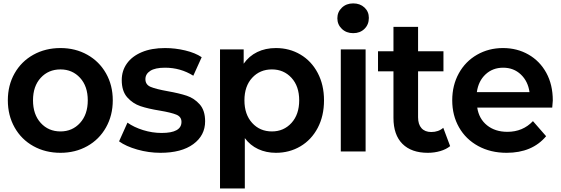

<svg xmlns="http://www.w3.org/2000/svg" viewBox="-20 -882 3264 1118"><path d="M25.6 -297.8Q25.6 -385.6 65 -455Q104.4 -524.4 174.4 -563.3Q244.4 -602.2 332.2 -602.2Q418.9 -602.2 488.3 -563.3Q557.8 -524.4 597.2 -455Q636.7 -385.6 636.7 -297.8Q636.7 -210 597.2 -140Q557.8 -70 488.3 -31.1Q418.9 7.8 332.2 7.8Q244.4 7.8 174.4 -31.1Q104.4 -70 65 -140Q25.6 -210 25.6 -297.8ZM491.1 -297.8Q491.1 -380 446.1 -428.9Q401.1 -477.8 332.2 -477.8Q262.2 -477.8 217.2 -428.9Q172.2 -380 172.2 -297.8Q172.2 -215.6 217.2 -166.1Q262.2 -116.7 332.2 -116.7Q401.1 -116.7 446.1 -166.1Q491.1 -215.6 491.1 -297.8Z M673.3 -58.9 722.2 -167.8Q760 -141.1 813.3 -124.4Q866.7 -107.8 921.1 -107.8Q1036.7 -107.8 1036.7 -172.2Q1036.7 -202.2 1006.7 -214.4Q976.7 -226.7 911.1 -237.8Q842.2 -248.9 797.8 -263.9Q753.3 -278.9 721.1 -315Q688.9 -351.1 688.9 -415.6Q688.9 -470 718.9 -512.2Q748.9 -554.4 805.6 -578.3Q862.2 -602.2 941.1 -602.2Q1000 -602.2 1058.3 -588.3Q1116.7 -574.4 1154.4 -548.9L1105.6 -441.1Q1031.1 -487.8 941.1 -487.8Q883.3 -487.8 855 -469.4Q826.7 -451.1 826.7 -421.1Q826.7 -388.9 857.2 -376.1Q887.8 -363.3 955.6 -351.1Q1024.4 -338.9 1067.8 -324.4Q1111.1 -310 1142.8 -274.4Q1174.4 -238.9 1174.4 -175.6Q1174.4 -93.3 1105.6 -42.8Q1036.7 7.8 914.4 7.8Q845.6 7.8 779.4 -11.1Q713.3 -30 673.3 -58.9Z M1866.7 -297.8Q1866.7 -206.7 1830 -137.2Q1793.3 -67.8 1729.4 -30Q1665.6 7.8 1586.7 7.8Q1530 7.8 1483.3 -13.9Q1436.7 -35.6 1405.6 -77.8V215.6H1261.1V-594.4H1398.9V-511.1Q1430 -555.6 1477.8 -578.9Q1525.6 -602.2 1586.7 -602.2Q1665.6 -602.2 1729.4 -564.4Q1793.3 -526.7 1830 -457.2Q1866.7 -387.8 1866.7 -297.8ZM1722.2 -297.8Q1722.2 -380 1677.2 -428.9Q1632.2 -477.8 1563.3 -477.8Q1493.3 -477.8 1448.3 -428.9Q1403.3 -380 1403.3 -297.8Q1403.3 -215.6 1448.3 -166.1Q1493.3 -116.7 1563.3 -116.7Q1632.2 -116.7 1677.2 -166.1Q1722.2 -215.6 1722.2 -297.8Z M1944.4 -775.6Q1944.4 -812.2 1970.6 -837.2Q1996.7 -862.2 2036.7 -862.2Q2076.7 -862.2 2102.2 -838.3Q2127.8 -814.4 2127.8 -777.8Q2127.8 -738.9 2102.2 -713.9Q2076.7 -688.9 2036.7 -688.9Q1996.7 -688.9 1970.6 -713.9Q1944.4 -738.9 1944.4 -775.6ZM2108.9 -594.4V0H1964.4V-594.4Z M2471.1 7.8Q2375.6 7.8 2323.3 -44.4Q2271.1 -96.7 2271.1 -195.6V-466.7H2181.1V-583.3H2271.1V-725.6H2414.4V-583.3H2562.2V-466.7H2414.4V-198.9Q2414.4 -157.8 2434.4 -135.6Q2454.4 -113.3 2491.1 -113.3Q2533.3 -113.3 2561.1 -137.8L2601.1 -31.1Q2577.8 -12.2 2543.3 -2.2Q2508.9 7.8 2471.1 7.8Z M3195.6 -255.6H2758.9Q2768.9 -190 2816.1 -152.2Q2863.3 -114.4 2934.4 -114.4Q3024.4 -114.4 3083.3 -176.7L3160 -88.9Q3078.9 7.8 2930 7.8Q2836.7 7.8 2764.4 -31.7Q2692.2 -71.1 2652.8 -140.6Q2613.3 -210 2613.3 -297.8Q2613.3 -385.6 2651.7 -455Q2690 -524.4 2757.8 -563.3Q2825.6 -602.2 2908.9 -602.2Q2991.1 -602.2 3057.2 -564.4Q3123.3 -526.7 3161.1 -457.8Q3198.9 -388.9 3198.9 -296.7Q3198.9 -292.2 3195.6 -255.6ZM2756.7 -345.6H3063.3Q3054.4 -408.9 3012.8 -448.3Q2971.1 -487.8 2910 -487.8Q2848.9 -487.8 2807.2 -448.9Q2765.6 -410 2756.7 -345.6Z"/></svg>

Font: Paperlogy 7 Bold
Style: Regular
Weight: 700
Designer: redesigned by Lee Juim, glyphs from Gmarket Sans & Montserrat
Foundry: PT&
Version: Version 1.001